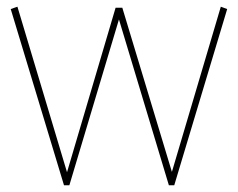

<svg xmlns="http://www.w3.org/2000/svg" viewBox="-20 -553 711 573"><path d="M171 0 12 -526 32 -533 180 -39 325 -530H345L493 -40L639 -533L658 -526L500 0H484L335 -495L187 0Z"/></svg>

Font: Georama ExtraCondensed Thin Thin
Style: Regular
Weight: 250
Version: Version 1.001